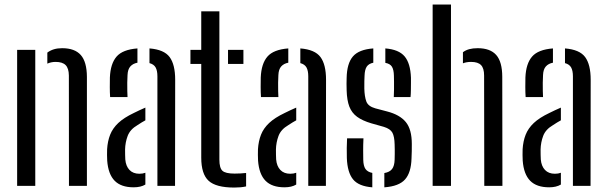

<svg xmlns="http://www.w3.org/2000/svg" viewBox="-20 -820 2678 847"><path d="M55.6 0V-600H135.6V0ZM284.2 0 283.8 -487Q283.4 -518.8 269.5 -532.8Q255.6 -546.9 225.2 -546.9Q215.1 -546.9 205.9 -544.9Q196.8 -542.9 188.8 -539.3V-588Q201.7 -597.6 217.6 -602.5Q233.6 -607.4 254.2 -607.4Q309.6 -607.4 336.3 -577.4Q363 -547.4 363.4 -480.9V0Z M452.9 -111.3Q452.4 -124 452.2 -136.3Q452 -148.5 452.5 -161.5Q454.7 -197.4 465.9 -225.7Q477 -254 501.9 -277.5Q526.8 -300.9 570.6 -321.7Q582.4 -327.5 595.2 -333.6Q607.9 -339.6 621.3 -345.3V-289.2Q613.5 -285.2 604.9 -279.8Q596.2 -274.5 586.3 -267.9Q553.9 -249 543.2 -220.4Q532.5 -191.8 531.8 -160.7Q531.8 -146.9 532 -136.8Q532.2 -126.7 532.7 -116.7Q535.2 -87.1 551.2 -70.3Q567.1 -53.5 594.9 -53.5Q609.8 -53.5 621.3 -57.9V-5.9Q601 6.3 569.6 6.3Q514.1 6.3 485.8 -22.6Q457.4 -51.4 452.9 -111.3ZM465.8 -391.7Q464.4 -412.8 464.4 -435.4Q464.3 -458.1 464.8 -478.5Q467.4 -539.3 494.2 -570.3Q521 -601.4 586.3 -606.4V-543.4Q566.5 -539.7 555 -526.9Q543.6 -514.1 542.6 -489Q541.6 -474.5 541.4 -455.3Q541.1 -436 541.6 -418.6Q542.1 -401.2 542.6 -391.7ZM674.4 0V-483.3Q674.4 -508.4 666.5 -522.5Q658.6 -536.5 639.4 -541.6V-606.4Q703.8 -601.3 728.3 -568.3Q752.8 -535.2 752.8 -468.2L752.2 0Z M820.1 -538.1V-600H867.8V-770H947.8V-115.5Q947.8 -79.4 961.1 -66.8Q974.4 -54.2 1014.7 -54.2Q1029.9 -54.2 1040.7 -54.9Q1051.5 -55.7 1065.7 -56.9V2.4Q1053.7 5 1040.9 6.2Q1028.1 7.4 1013.4 7.4Q932.8 7.4 900.3 -22.5Q867.8 -52.3 867.8 -124.5V-538.1ZM985.9 -538.1V-600H1053.8V-538.1Z M1118.4 -111.3Q1117.9 -124 1117.7 -136.3Q1117.5 -148.5 1118 -161.5Q1120.2 -197.4 1131.4 -225.7Q1142.5 -254 1167.4 -277.5Q1192.3 -300.9 1236.1 -321.7Q1247.9 -327.5 1260.7 -333.6Q1273.4 -339.6 1286.8 -345.3V-289.2Q1279 -285.2 1270.4 -279.8Q1261.7 -274.5 1251.8 -267.9Q1219.4 -249 1208.7 -220.4Q1198 -191.8 1197.3 -160.7Q1197.3 -146.9 1197.5 -136.8Q1197.7 -126.7 1198.2 -116.7Q1200.7 -87.1 1216.7 -70.3Q1232.6 -53.5 1260.4 -53.5Q1275.3 -53.5 1286.8 -57.9V-5.9Q1266.5 6.3 1235.1 6.3Q1179.6 6.3 1151.3 -22.6Q1122.9 -51.4 1118.4 -111.3ZM1131.3 -391.7Q1129.9 -412.8 1129.9 -435.4Q1129.8 -458.1 1130.3 -478.5Q1132.9 -539.3 1159.7 -570.3Q1186.5 -601.4 1251.8 -606.4V-543.4Q1232 -539.7 1220.5 -526.9Q1209.1 -514.1 1208.1 -489Q1207.1 -474.5 1206.9 -455.3Q1206.6 -436 1207.1 -418.6Q1207.6 -401.2 1208.1 -391.7ZM1339.9 0V-483.3Q1339.9 -508.4 1332 -522.5Q1324.1 -536.5 1304.9 -541.6V-606.4Q1369.3 -601.3 1393.8 -568.3Q1418.3 -535.2 1418.3 -468.2L1417.7 0Z M1510.1 -122.9Q1509.6 -146.2 1509.7 -167.2Q1509.8 -188.1 1511.1 -209.8H1583.4Q1581.9 -179 1582.1 -155.6Q1582.4 -132.3 1582.5 -115Q1583.1 -88 1592.2 -74.7Q1601.3 -61.4 1622.4 -57.2V6.4Q1561.9 1.7 1537.2 -29.1Q1512.4 -60 1510.1 -122.9ZM1675.5 6.4V-56.6Q1698.9 -60.6 1709.5 -74.3Q1720.1 -87.9 1720.9 -115.5Q1721.4 -130.2 1721.4 -140.5Q1721.4 -150.9 1721.4 -160.6Q1721.4 -170.3 1720.9 -182.7Q1720.1 -217.9 1711 -234.7Q1701.9 -251.5 1673.6 -260.3L1618.4 -275.9Q1578.9 -287.5 1555.4 -304.7Q1531.9 -321.9 1521.1 -349.7Q1510.4 -377.6 1509.2 -421.6Q1508.7 -439.4 1508.7 -451.1Q1508.7 -462.8 1509.2 -476.2Q1510.4 -540 1536.8 -570.9Q1563.2 -601.8 1626.8 -606.4V-543.3Q1606.6 -539.2 1597.8 -526Q1589.1 -512.8 1588.2 -486Q1587.8 -476.8 1587.3 -462Q1586.8 -447.2 1587.2 -429.4Q1588.1 -393.9 1596 -372.5Q1603.9 -351 1635.6 -342.1L1687.5 -328.4Q1743.5 -314 1770.1 -281.7Q1796.7 -249.4 1796.7 -185.1Q1796.7 -167 1796.5 -153.4Q1796.3 -139.7 1795.4 -121.1Q1793.7 -58.7 1766.9 -28.5Q1740.2 1.8 1675.5 6.4ZM1717.2 -391.7Q1718.2 -407.9 1718.2 -425.7Q1718.2 -443.5 1718.2 -459.4Q1718.2 -475.4 1717.7 -486.5Q1717.1 -512.7 1708.9 -525.9Q1700.7 -539 1679.9 -542.7V-606.4Q1739.4 -601.7 1765 -571.2Q1790.6 -540.7 1792.9 -477.2Q1792.9 -469.6 1792.9 -453.8Q1792.9 -438.1 1792.6 -420.9Q1792.4 -403.8 1791 -391.7Z M1888.6 0V-800H1969.5V0ZM2116.4 0 2115.6 -487Q2115.6 -518.8 2102.1 -532.8Q2088.6 -546.9 2058.2 -546.9Q2037.6 -546.9 2022.2 -540.7V-589.6Q2034.2 -598.7 2050.1 -603.1Q2066 -607.4 2087.2 -607.4Q2142.6 -607.4 2169.1 -577.4Q2195.6 -547.4 2195.7 -480.9L2196.4 0Z M2285.9 -111.3Q2285.4 -124 2285.2 -136.3Q2285 -148.5 2285.5 -161.5Q2287.7 -197.4 2298.9 -225.7Q2310 -254 2334.9 -277.5Q2359.8 -300.9 2403.6 -321.7Q2415.4 -327.5 2428.2 -333.6Q2440.9 -339.6 2454.3 -345.3V-289.2Q2446.5 -285.2 2437.9 -279.8Q2429.2 -274.5 2419.3 -267.9Q2386.9 -249 2376.2 -220.4Q2365.5 -191.8 2364.8 -160.7Q2364.8 -146.9 2365 -136.8Q2365.2 -126.7 2365.7 -116.7Q2368.2 -87.1 2384.2 -70.3Q2400.1 -53.5 2427.9 -53.5Q2442.8 -53.5 2454.3 -57.9V-5.9Q2434 6.3 2402.6 6.3Q2347.1 6.3 2318.8 -22.6Q2290.4 -51.4 2285.9 -111.3ZM2298.8 -391.7Q2297.4 -412.8 2297.4 -435.4Q2297.3 -458.1 2297.8 -478.5Q2300.4 -539.3 2327.2 -570.3Q2354 -601.4 2419.3 -606.4V-543.4Q2399.5 -539.7 2388 -526.9Q2376.6 -514.1 2375.6 -489Q2374.6 -474.5 2374.4 -455.3Q2374.1 -436 2374.6 -418.6Q2375.1 -401.2 2375.6 -391.7ZM2507.4 0V-483.3Q2507.4 -508.4 2499.5 -522.5Q2491.6 -536.5 2472.4 -541.6V-606.4Q2536.8 -601.3 2561.3 -568.3Q2585.8 -535.2 2585.8 -468.2L2585.2 0Z"/></svg>

Font: Big Shoulders Stencil Text Thin
Style: Regular
Weight: 100
Designer: Patric King
Foundry: XO Type Co
Version: Version 2.001